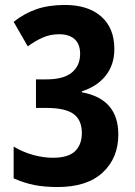

<svg xmlns="http://www.w3.org/2000/svg" viewBox="-20 -744 543 774"><path d="M441 -546Q441 -483 406 -439Q371 -395 310 -376V-372Q457 -345 457 -202Q457 -107 394 -48.5Q331 10 212 10Q160 10 119 2Q78 -6 35 -25V-153Q74 -130 115 -119Q156 -108 193 -108Q255 -108 282.5 -134.5Q310 -161 310 -208Q310 -260 276.5 -284.5Q243 -309 166 -309H125V-424H167Q236 -424 269.5 -451.5Q303 -479 303 -527Q303 -566 281 -586Q259 -606 218 -606Q182 -606 151 -592Q120 -578 92 -557L35 -656Q78 -690 127 -707Q176 -724 242 -724Q335 -724 388 -677.5Q441 -631 441 -546Z"/></svg>

Font: Noto Sans Khmer UI Condensed
Style: Bold
Weight: 700
Width: 3
Designer: Danh Hong and the Monotype Design Team
Foundry: Monotype Imaging Inc.
Version: Version 2.002; ttfautohint (v1.8.4.7-5d5b)